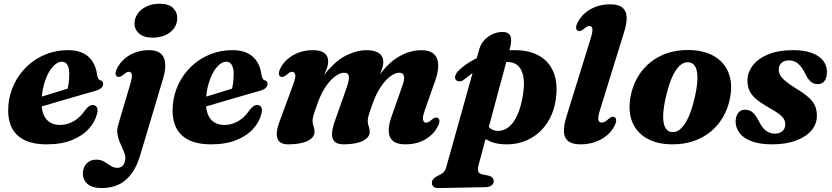

<svg xmlns="http://www.w3.org/2000/svg" viewBox="-20 -742 4355 1005"><path d="M109.2 -209.1Q109.2 -209.1 126.5 -214.4Q143.9 -219.8 171.7 -228.2Q199.6 -236.6 231.7 -246.5Q263.8 -256.4 294.6 -265.8Q325.4 -275.2 347.7 -282.4L330.5 -262.4Q335.8 -279.8 339 -303.5Q342.2 -327.2 342.6 -356.9Q342.6 -385.4 332.6 -402.3Q322.6 -419.1 304 -419.1Q287.1 -419.1 270 -405.7Q253 -392.3 238.1 -367.6Q223.3 -343 212.8 -308.8Q202.3 -274.7 198.5 -232.9Q192.5 -161.4 217.5 -124.7Q242.5 -88.1 294 -88.1Q321.3 -88.1 345.3 -97.7Q369.3 -107.3 389.7 -124.6Q410.1 -142 425.4 -165.4Q438.5 -181.4 447.4 -187Q456.3 -192.7 466.9 -192.3Q479.3 -191.9 486.7 -181.1Q494.1 -170.3 487.9 -146.5Q478.2 -105.4 445.6 -68.7Q413.1 -32.1 358 -9.3Q303 13.5 224.3 13.5Q149.6 13.5 103.3 -11.4Q57 -36.3 37.8 -82Q18.6 -127.8 23.8 -190.5Q29.1 -250.9 54.6 -303.3Q80 -355.8 121.9 -395.3Q163.8 -434.9 218.4 -457.2Q273 -479.5 336.2 -479.5Q386 -479.5 418 -462.3Q450.1 -445.2 467 -416Q483.9 -386.9 488.3 -349.9Q489.9 -339.7 493.7 -331.9Q497.6 -324 504.4 -322Q511.8 -320.1 515.8 -315.7Q519.9 -311.3 519.9 -303.2Q519.9 -292.3 511.1 -282.7Q502.4 -273.1 478.3 -266.2Q455.5 -259.8 420.1 -249.6Q384.7 -239.3 343.6 -227.4Q302.5 -215.4 261.9 -203.5Q221.4 -191.5 187.8 -181.9Q154.3 -172.3 134.1 -166.3Q113.9 -160.3 113.9 -160.3Z M833.1 -328.8 712.9 73.6Q688.4 155.7 639.3 199Q590.3 242.3 511.3 242.3Q463.4 242.3 438.5 221.2Q413.7 200.1 413.7 166.3Q413.7 134.9 432.9 114.3Q452.2 93.6 483.2 93.6Q507.3 93.6 525.2 104.2Q543.1 114.8 559.1 125.7Q575.1 136.5 593.5 136.5Q607.7 136.5 618.6 128.8Q629.5 121 634.4 100.3Q638.4 84.3 633.9 68Q629.5 51.7 621 34.3Q612.6 16.8 604.9 -2.3Q597.3 -21.4 594.4 -42.5Q591.5 -63.6 598.4 -87.5L662 -302.1Q672.8 -338.9 669.8 -352.5Q666.7 -366.1 655.4 -366.1Q648.8 -366.1 642 -362.8Q635.2 -359.4 625.1 -350.4Q614.3 -341.6 607.3 -339.8Q600.3 -337.9 593.6 -341Q585.3 -345.3 584.9 -356.9Q584.4 -368.5 593.7 -386.3Q608.4 -414.3 632.9 -435.2Q657.3 -456.1 689.6 -467.7Q721.9 -479.4 760.1 -479.4Q818.8 -479.4 836.9 -441.1Q855.1 -402.9 833.1 -328.8ZM778.6 -544.9Q731.8 -544.9 707.5 -567.2Q683.1 -589.4 684.1 -621.4Q684.8 -647.6 701 -670.6Q717.1 -693.7 746.3 -708Q775.4 -722.4 815.4 -722.4Q864.4 -722.4 886.6 -699.4Q908.9 -676.5 907.8 -645Q907.2 -616.6 890.8 -593.8Q874.5 -571 845.8 -558Q817.1 -544.9 778.6 -544.9Z M969.7 -209.1Q969.7 -209.1 987 -214.4Q1004.4 -219.8 1032.2 -228.2Q1060.1 -236.6 1092.2 -246.5Q1124.3 -256.4 1155.1 -265.8Q1185.9 -275.2 1208.2 -282.4L1191 -262.4Q1196.3 -279.8 1199.5 -303.5Q1202.7 -327.2 1203.1 -356.9Q1203.1 -385.4 1193.1 -402.3Q1183.1 -419.1 1164.5 -419.1Q1147.6 -419.1 1130.5 -405.7Q1113.5 -392.3 1098.6 -367.6Q1083.8 -343 1073.3 -308.8Q1062.8 -274.7 1059 -232.9Q1053 -161.4 1078 -124.7Q1103 -88.1 1154.5 -88.1Q1181.8 -88.1 1205.8 -97.7Q1229.8 -107.3 1250.2 -124.6Q1270.6 -142 1285.9 -165.4Q1299 -181.4 1307.9 -187Q1316.8 -192.7 1327.4 -192.3Q1339.8 -191.9 1347.2 -181.1Q1354.6 -170.3 1348.4 -146.5Q1338.7 -105.4 1306.1 -68.7Q1273.6 -32.1 1218.5 -9.3Q1163.5 13.5 1084.8 13.5Q1010.1 13.5 963.8 -11.4Q917.5 -36.3 898.3 -82Q879.1 -127.8 884.3 -190.5Q889.6 -250.9 915.1 -303.3Q940.5 -355.8 982.4 -395.3Q1024.3 -434.9 1078.9 -457.2Q1133.5 -479.5 1196.7 -479.5Q1246.5 -479.5 1278.5 -462.3Q1310.6 -445.2 1327.5 -416Q1344.4 -386.9 1348.8 -349.9Q1350.4 -339.7 1354.2 -331.9Q1358.1 -324 1364.9 -322Q1372.3 -320.1 1376.3 -315.7Q1380.4 -311.3 1380.4 -303.2Q1380.4 -292.3 1371.6 -282.7Q1362.9 -273.1 1338.8 -266.2Q1316 -259.8 1280.6 -249.6Q1245.2 -239.3 1204.1 -227.4Q1163 -215.4 1122.4 -203.5Q1081.9 -191.5 1048.3 -181.9Q1014.8 -172.3 994.6 -166.3Q974.4 -160.3 974.4 -160.3Z M1731.5 -104.4 1795.8 -287Q1809.1 -325.6 1805.9 -343.5Q1802.6 -361.3 1781.5 -361.3Q1760.9 -361.3 1735.8 -343.3Q1710.8 -325.3 1686.9 -291.3Q1663.1 -257.2 1645.1 -209Q1635.5 -182.7 1628.9 -163.7Q1622.3 -144.8 1619.1 -131.6Q1616 -118.5 1616 -108.6Q1616 -93.2 1621.2 -80.8Q1626.4 -68.5 1626.4 -52.2Q1626.4 -22.4 1590.1 -4.4Q1553.8 13.5 1489.2 13.5Q1442.4 13.5 1432.2 -17.4Q1422 -48.4 1442.7 -104.4L1515.6 -302.1Q1529 -337.9 1525.1 -352Q1521.2 -366.1 1510 -366.1Q1503.7 -366.1 1496.9 -362.8Q1490.1 -359.4 1480 -350.4Q1469.2 -341.6 1462.2 -339.8Q1455.2 -337.9 1448.5 -341Q1440.2 -345.3 1439.8 -356.9Q1439.3 -368.5 1448.6 -386.3Q1470.6 -428.3 1515.8 -453.8Q1560.9 -479.4 1620.3 -479.4Q1657.5 -479.4 1677.6 -464.3Q1697.8 -449.2 1697.8 -420.5Q1697.8 -403.4 1690 -382.2Q1682.3 -361 1671.1 -336.1Q1659.9 -311.2 1648.3 -282.8Q1636.7 -254.5 1629.3 -223L1617.3 -233.1Q1653.5 -326.3 1702 -380Q1750.6 -433.7 1801.8 -456.5Q1853 -479.4 1896.8 -479.4Q1941.7 -479.4 1964.2 -463.3Q1986.7 -447.3 1986.2 -416.3Q1986.1 -399.4 1978.7 -378.8Q1971.3 -358.2 1960.5 -334Q1949.8 -309.8 1938.9 -282Q1928.1 -254.3 1921 -223L1905.3 -233.1Q1932.6 -302.8 1966.9 -350.2Q2001.3 -397.7 2038.9 -426.1Q2076.6 -454.6 2113.9 -467Q2151.3 -479.4 2184.2 -479.4Q2229.5 -479.4 2251.1 -459.2Q2272.7 -439 2273.8 -403.1Q2274.9 -367.3 2258.2 -320.2L2203.2 -163.8Q2190.5 -128.4 2194.7 -114.1Q2198.9 -99.8 2209.6 -99.8Q2216.8 -99.8 2223.3 -103.3Q2229.9 -106.9 2239.6 -115.5Q2251.2 -124.7 2258.2 -126.5Q2265.2 -128.4 2271.1 -124.9Q2279.8 -120.6 2280.2 -109Q2280.7 -97.4 2271 -79.6Q2249.8 -37.6 2205.4 -12Q2161.1 13.5 2101.7 13.5Q2058.1 13.5 2037.2 -4Q2016.3 -21.6 2014.8 -53.8Q2013.4 -86 2028.5 -129.1L2084 -287Q2098.6 -325.3 2094.6 -343.3Q2090.6 -361.3 2069.7 -361.3Q2049.1 -361.3 2024.2 -343.3Q1999.3 -325.2 1975.6 -291.2Q1951.9 -257.1 1933.9 -209Q1924.3 -182.7 1917.7 -163.7Q1911.1 -144.8 1907.9 -131.6Q1904.8 -118.5 1904.8 -108.6Q1904.8 -93.2 1910 -80.8Q1915.2 -68.5 1915.2 -52.2Q1915.2 -22.4 1878.9 -4.4Q1842.6 13.5 1778 13.5Q1746.7 13.5 1732.1 -0.3Q1717.5 -14.1 1717.9 -40.5Q1718.3 -66.9 1731.5 -104.4Z M2648.6 -486.8 2485.5 120.3Q2479.3 144 2483.3 155.6Q2487.3 167.2 2505 170.9L2533.4 176.6Q2550.1 180 2557.1 187.8Q2564.1 195.6 2564.1 206.3Q2564.5 219.8 2552.9 228.5Q2541.3 237.2 2522.6 237.7L2273.2 242.4Q2258.5 242.9 2249.6 235.3Q2240.7 227.7 2240.7 215.8Q2240.7 204.3 2247.6 195.7Q2254.5 187.1 2272.8 177.4Q2287.1 171.1 2295.2 165.3Q2303.2 159.4 2308.1 151.7Q2312.9 144 2316.1 132.2L2488.2 -483.3Q2493.4 -501.7 2502.8 -516.2Q2512.2 -530.7 2524.9 -541.7Q2537.6 -552.8 2551.9 -560.1Q2566.2 -567.5 2581.1 -571.1Q2596 -574.7 2609.7 -574.7Q2643.1 -574.7 2651.8 -553.2Q2660.6 -531.8 2648.6 -486.8ZM2411.5 -327.2Q2399.6 -317.5 2386.9 -316.2Q2374.2 -314.9 2366.5 -323.5Q2359 -332.3 2363.7 -347.1Q2368.4 -361.9 2383.8 -375.8Q2417.9 -407.6 2462.7 -431Q2507.4 -454.4 2561.7 -467.3Q2616 -480.2 2677.9 -479.5Q2751.9 -478.7 2802.9 -449.5Q2854 -420.4 2877.3 -364.2Q2900.6 -308.1 2889.9 -226.6Q2880.2 -152.5 2843.9 -98.2Q2807.7 -43.9 2752.1 -14.8Q2696.6 14.3 2628.7 13.5Q2562.8 12.9 2522.6 -14.1Q2482.5 -41.1 2472.5 -82.2L2519.4 -105.2Q2530.3 -82.6 2546.7 -70Q2563.1 -57.5 2585 -56.6Q2614.7 -55.9 2640.9 -75.5Q2667.2 -95.2 2687.2 -138.1Q2707.3 -181.1 2718 -249.4Q2726.2 -303 2719.6 -339.6Q2713 -376.1 2694.2 -395.4Q2675.4 -414.7 2646.6 -417.1Q2596 -421.4 2535.4 -401.1Q2474.8 -380.7 2411.5 -327.2Z M3247.6 -576.6 3120.8 -167.1Q3108.6 -128.3 3112.1 -114.3Q3115.6 -100.3 3128.1 -100.3Q3136.9 -100.3 3146.1 -105Q3155.4 -109.8 3165.7 -119.8Q3175.8 -128.6 3182.5 -130.3Q3189.2 -132.1 3195.8 -128.9Q3204.2 -124.9 3205.1 -113.4Q3206.1 -102 3197 -84.1Q3183.3 -55.6 3157.1 -33.6Q3131 -11.6 3095.8 0.9Q3060.6 13.5 3019.1 13.5Q2974.4 13.5 2953.6 -3.7Q2932.8 -21 2931.8 -53.4Q2930.7 -85.9 2944.9 -131.4L3072.2 -542Q3083.7 -578.3 3080.4 -592.2Q3077 -606.1 3065.8 -606.1Q3059.5 -606.1 3052.7 -602.8Q3045.9 -599.4 3035.8 -590.4Q3025 -581.6 3018 -579.8Q3011 -577.9 3004.3 -581Q2996 -585.3 2995.6 -596.9Q2995.1 -608.5 3004.4 -626.3Q3019.1 -654.3 3044 -675.2Q3068.9 -696.1 3101.8 -707.8Q3134.7 -719.4 3173.7 -719.4Q3217.7 -719.4 3238.2 -702.1Q3258.8 -684.7 3260 -652.7Q3261.3 -620.6 3247.6 -576.6Z M3583.2 -480.2Q3662.2 -479.7 3716.1 -449Q3770 -418.3 3792.9 -362.4Q3815.9 -306.6 3801.5 -230Q3790.8 -173.8 3764.2 -128.5Q3737.6 -83.1 3697.8 -51.2Q3658 -19.3 3607.3 -2.6Q3556.6 14.1 3497.6 13.5Q3419.1 12.9 3365.4 -17.8Q3311.8 -48.4 3289.2 -104.5Q3266.6 -160.6 3280.5 -236.7Q3291.3 -293 3317.8 -338.3Q3344.2 -383.6 3383.8 -415.5Q3423.4 -447.4 3473.9 -464.1Q3524.4 -480.8 3583.2 -480.2ZM3492.3 -51.3Q3506.9 -48.9 3520.7 -54Q3534.5 -59.2 3547.5 -72.3Q3560.6 -85.4 3572.6 -106.3Q3584.5 -127.2 3595.1 -156.9Q3605.7 -186.5 3614.8 -224.6Q3629.1 -284.9 3630.5 -326Q3631.8 -367.1 3621.2 -389.5Q3610.7 -411.8 3588.5 -415.4Q3574 -417.8 3560.4 -412.7Q3546.8 -407.5 3533.9 -394.4Q3521 -381.3 3509.1 -360.4Q3497.3 -339.5 3486.8 -309.8Q3476.3 -280.2 3467.2 -242.1Q3452.9 -182.2 3451.4 -140.9Q3450 -99.6 3460.5 -77.3Q3471 -55 3492.3 -51.3Z M4035.9 -42.5Q4061 -42.5 4075.7 -55.9Q4090.4 -69.3 4090.4 -90.6Q4090.4 -105.3 4083.7 -117.9Q4077.1 -130.4 4058.6 -144.7Q4040.2 -159 4004 -179.2Q3963.2 -202.2 3938.8 -222.8Q3914.3 -243.4 3903.4 -266.8Q3892.5 -290.2 3892.5 -320.2Q3892.5 -363.3 3920.4 -399.4Q3948.3 -435.6 4001.4 -457.5Q4054.5 -479.5 4131.1 -479.5Q4190.9 -479.5 4230 -464.6Q4269.2 -449.8 4288.8 -424.1Q4308.4 -398.5 4308.4 -366.1Q4308.8 -334.8 4295.9 -318.2Q4283.1 -301.5 4260.2 -301.5Q4239 -301.5 4223.3 -315Q4207.7 -328.4 4191.4 -363.3Q4175.2 -394.4 4155.7 -410.2Q4136.3 -426 4110.3 -426Q4085.5 -426 4070.9 -413.1Q4056.4 -400.2 4056.4 -377.5Q4056.4 -363.7 4063.2 -350Q4070 -336.4 4088.7 -320Q4107.5 -303.6 4143.1 -281.3Q4188.1 -254.1 4212.6 -232Q4237.2 -209.9 4246.5 -187.4Q4255.9 -165 4255.9 -136.3Q4255.9 -92.5 4226.9 -58.7Q4197.9 -25 4145.5 -5.8Q4093.1 13.5 4022.2 13.5Q3955.2 13.5 3912.7 -3Q3870.3 -19.4 3850.4 -46.8Q3830.5 -74.2 3830.5 -106.5Q3831.3 -134.7 3844.1 -151.2Q3856.8 -167.7 3879.1 -167.7Q3904.8 -167.7 3921.8 -151.7Q3938.8 -135.8 3954.1 -103.5Q3972.4 -69.2 3992 -55.8Q4011.7 -42.5 4035.9 -42.5Z"/></svg>

Font: Fraunces Wonky
Style: Italic
Weight: 900
Italic angle: -16°
Version: Version 1.000;[b76b70a41]